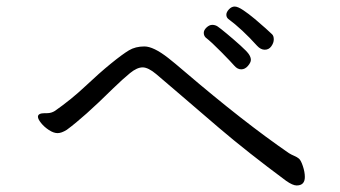

<svg xmlns="http://www.w3.org/2000/svg" viewBox="-20 -674 1040 587"><path d="M96 -317Q96 -328 117 -328H124Q137 -328 148 -335Q198 -370 241 -410.5Q284 -451 319 -479.5Q354 -508 374 -520Q394 -532 421.5 -532Q449 -532 494 -497Q512 -483 547 -453Q725 -301 863 -206Q871 -201 879.5 -197.5Q888 -194 894 -189Q900 -184 906 -166Q912 -148 912 -133Q912 -107 887 -107Q875 -107 855 -121Q735 -210 649 -283.5Q563 -357 522.5 -392Q482 -427 457.5 -447.5Q433 -468 416 -468Q399 -468 377.5 -450.5Q356 -433 324 -402Q236 -315 184 -277Q168 -267 156 -267Q144 -267 129.5 -276.5Q115 -286 105.5 -298Q96 -310 96 -317ZM609 -559Q603 -565 603 -573.5Q603 -582 611.5 -590Q620 -598 629 -598Q638 -598 645.5 -593Q653 -588 674 -570.5Q695 -553 715 -535Q735 -517 741 -508Q747 -499 747 -491Q747 -483 738 -472.5Q729 -462 717.5 -462Q706 -462 696.5 -473Q687 -484 656.5 -515Q626 -546 609 -559ZM766 -534Q720 -585 678 -616Q672 -621 672 -629Q672 -637 680 -645.5Q688 -654 697.5 -654Q707 -654 723.5 -643Q740 -632 758.5 -616.5Q777 -601 792 -587.5Q807 -574 812 -569Q817 -564 817 -553.5Q817 -543 809.5 -532.5Q802 -522 789.5 -522Q777 -522 766 -534Z"/></svg>

Font: LXGW Bright GB
Style: Regular
Weight: 400
Designer: Christian Thalmann (Catharsis Fonts)
Foundry: LXGW / Christian Thalmann (Catharsis Fonts) / Fontworks Inc.
Version: Version 5.510